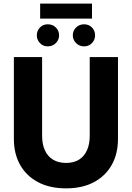

<svg xmlns="http://www.w3.org/2000/svg" viewBox="-20 -1019 725 1056"><path d="M343.3 17Q253.3 17 189.1 -17.2Q124.8 -51.4 90.5 -112.5Q56.3 -173.5 56.3 -255V-705H211.6V-271.8Q211.6 -226.1 226.9 -192.4Q242.2 -158.6 271.8 -140.8Q301.5 -122.9 343.3 -122.9Q385.5 -122.9 414.4 -140.8Q443.2 -158.6 458.4 -192.4Q473.5 -226.1 473.5 -271.8V-705H628.9V-255Q628.9 -173.5 594.8 -112.5Q560.6 -51.4 496.8 -17.2Q432.9 17 343.3 17ZM200.8 -916.8V-999.3H486V-916.8ZM242.5 -764Q216.8 -764 199.6 -782.1Q182.5 -800.2 182.5 -824.5Q182.5 -850.1 199.6 -867.7Q216.8 -885.4 242.5 -885.4Q269.5 -885.4 287.2 -867.7Q305 -850.1 305 -824.5Q305 -800.2 287.2 -782.1Q269.5 -764 242.5 -764ZM442.4 -764Q416.2 -764 398.3 -782.1Q380.4 -800.2 380.4 -824.5Q380.4 -850.1 398.3 -867.7Q416.2 -885.4 442.4 -885.4Q468.9 -885.4 485.9 -867.7Q503 -850.1 503 -824.5Q503 -800.2 485.9 -782.1Q468.9 -764 442.4 -764Z"/></svg>

Font: TikTok Sans Light
Style: Regular
Weight: 300
Version: Version 4.000